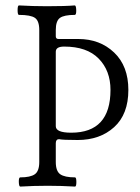

<svg xmlns="http://www.w3.org/2000/svg" viewBox="-20 -686 516 709"><path d="M55 3Q50 3 49.5 -14Q49 -31 55 -31Q92 -31 108.5 -42.5Q125 -54 125 -88V-575Q125 -609 109 -620Q93 -631 50 -631Q45 -631 45 -648.5Q45 -666 50 -666Q101 -663 153 -663Q222 -663 256 -666Q261 -666 261.5 -648.5Q262 -631 256 -631Q217 -631 201.5 -620Q186 -609 186 -575V-552Q186 -542 196 -542H269Q349 -542 401.5 -492Q454 -442 454 -354Q454 -264 401.5 -216.5Q349 -169 267 -169Q212 -169 198 -172Q186 -172 186 -157V-88Q186 -54 202.5 -42.5Q219 -31 257 -31Q262 -31 262 -14Q262 3 257 3Q206 0 156 0Q104 0 55 3ZM243 -196Q388 -196 388 -354Q388 -425 344.5 -469.5Q301 -514 217 -514Q186 -514 186 -495V-220Q186 -196 243 -196Z"/></svg>

Font: Junicode Cond Light
Style: Regular
Weight: 300
Width: 3
Designer: Peter S. Baker
Version: Version 2.201